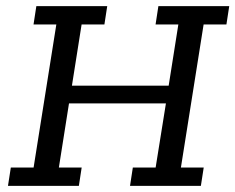

<svg xmlns="http://www.w3.org/2000/svg" viewBox="-20 -603 764 623"><path d="M5.9 0 15.1 -59.3H89L162.8 -523.7H88.8L97.9 -583H327.9L318.8 -523.7H244.8L213.4 -325.1H527.3L558.7 -523.7H484.8L493.9 -583H723.8L714.7 -523.7H640.7L567 -59.3H641L631.8 0H401.9L411 -59.3H485L518.4 -267.6H203.9L171 -59.3H245L235.9 0Z"/></svg>

Font: Rokkitt SemiBold
Style: Italic
Weight: 600
Italic angle: -9°
Designer: Vernon Adams
Foundry: Vernon Adams
Version: Version 3.103